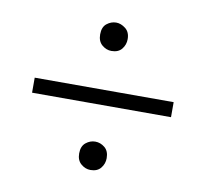

<svg xmlns="http://www.w3.org/2000/svg" viewBox="-57 -606 603 560"><g transform="rotate(10 244.0 -326.0)"><path d="M449.5 -299.5H38V-344H449.5ZM244.5 -107Q229.5 -107 216.8 -117.8Q204 -128.5 204 -149Q204 -170.5 216.8 -180.8Q229.5 -191 244.5 -191Q260 -191 272.8 -180.5Q285.5 -170 285.5 -149Q285.5 -132.5 275.2 -119.8Q265 -107 244.5 -107ZM244.5 -459.5Q229.5 -459.5 216.8 -470.2Q204 -481 204 -501.5Q204 -523.5 216.8 -533.5Q229.5 -543.5 244.5 -543.5Q258.5 -543.5 272 -533Q285.5 -522.5 285.5 -501.5Q285.5 -485 275.2 -472.2Q265 -459.5 244.5 -459.5Z"/></g></svg>

Font: Argentum Novus Light
Style: Regular
Weight: 300
Designer: Julieta Ulanovsky (font) & Cristiano Sobral (main changes)
Foundry: Julieta Ulanovsky (font) & Cristiano Sobral (main changes)
Version: Version 3.00;November 27, 2020;FontCreator 13.0.0.2655 64-bi